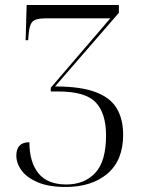

<svg xmlns="http://www.w3.org/2000/svg" viewBox="-20 -734 574 764"><path d="M241 10Q174 10 130.5 -8.5Q87 -27 66 -55.5Q45 -84 45 -115Q45 -168 97 -168Q97 -89 133 -44.5Q169 0 244 0Q316 0 359 -46Q402 -92 402 -195Q402 -283 361 -326.5Q320 -370 212 -370H182V-385L419 -661H161Q123 -661 110 -648.5Q97 -636 94 -598L92 -574H82L86 -714H453V-683L199 -390Q301 -390 360.5 -367.5Q420 -345 445 -302Q470 -259 470 -198Q470 -96 407.5 -43Q345 10 241 10Z"/></svg>

Font: Noto Serif Display SemiCondensed Light
Style: Regular
Weight: 300
Width: 4
Designer: Monotype Design Team
Foundry: Monotype Imaging Inc.
Version: Version 2.009